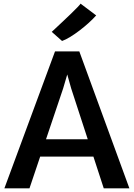

<svg xmlns="http://www.w3.org/2000/svg" viewBox="-20 -1032 732 1052"><path d="M141.5 0H4L281.5 -750.5H414.5L689 0H548.5L370 -547.5L348.5 -624L326 -547.5ZM148 -174 168.5 -269H509.5L530 -174ZM320 -807.5 263.5 -857.5Q265.5 -859.5 281.8 -874.5Q298 -889.5 320.5 -910.8Q343 -932 365.8 -953.8Q388.5 -975.5 404.2 -992Q420 -1008.5 421.5 -1012L507 -947.5Q490.5 -929 467 -907.5Q443.5 -886 417 -865.8Q390.5 -845.5 365.2 -830Q340 -814.5 320 -807.5Z"/></svg>

Font: Merriweather Sans Medium
Style: Regular
Weight: 500
Designer: Eben Sorkin
Foundry: Eben Sorkin
Version: Version 2.001